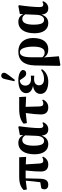

<svg xmlns="http://www.w3.org/2000/svg" viewBox="1040 -1830 1002 3122"><g transform="rotate(-90 1541.0 -269.0)"><path d="M21 -333 164 -351C158 -278 149 -187 139 -115C107 -109 75 -104 43 -99C28 -83 24 -68 24 -46C24 -8 52 15 95 15C166 15 194 -25 196 -124C198 -197 201 -282 202 -353H329C317 -229 313 -172 313 -107C312 -20 358 15 429 15C494 15 534 -25 555 -70L542 -84C529 -72 512 -66 495 -66C461 -66 446 -80 443 -131L429 -351L551 -345L545 -458H231C115 -458 58 -431 12 -385Z M733 -225C733 -343 763 -408 826 -408C858 -408 879 -393 901 -360L893 -168C889 -89 852 -53 813 -53C762 -53 733 -93 733 -225ZM756 15C816 15 870 -11 897 -94C906 -13 941 15 1002 15C1053 15 1094 -17 1114 -68L1103 -81C1091 -72 1079 -66 1065 -66C1035 -66 1019 -78 1019 -132C1019 -198 1031 -339 1050 -462L1036 -472L906 -447L903 -392C882 -438 847 -472 776 -472C667 -472 593 -380 593 -208C593 -71 653 15 756 15Z M1100 -333 1264 -351C1248 -228 1242 -172 1241 -107C1240 -20 1286 15 1357 15C1422 15 1462 -25 1483 -70L1470 -84C1457 -72 1440 -66 1423 -66C1389 -66 1373 -80 1371 -131L1365 -353L1530 -345L1524 -458H1329C1208 -458 1138 -429 1091 -386Z M1774 15C1867 15 1936 -24 1977 -88L1964 -102C1913 -64 1865 -54 1816 -54C1743 -54 1715 -92 1715 -136C1715 -179 1746 -216 1816 -216C1834 -216 1846 -215 1872 -213V-269C1846 -266 1831 -266 1812 -266C1743 -266 1710 -307 1710 -359C1710 -413 1750 -447 1796 -447H1798L1835 -393C1854 -363 1876 -344 1906 -344C1939 -344 1964 -362 1964 -406C1947 -441 1893 -472 1796 -472C1660 -472 1587 -421 1587 -344C1587 -291 1626 -248 1704 -234C1611 -216 1575 -168 1575 -112C1575 -25 1660 15 1774 15ZM1781 -537 1803 -528 1885 -636C1907 -665 1919 -686 1919 -706C1919 -733 1899 -750 1872 -750C1847 -750 1825 -737 1816 -690Z M2171 -265C2171 -392 2200 -447 2255 -447C2316 -447 2344 -344 2344 -228C2344 -95 2306 -44 2248 -44C2216 -44 2195 -54 2171 -81ZM2031 201 2044 212 2187 188 2168 -55C2197 -6 2239 15 2300 15C2410 15 2484 -67 2484 -231C2484 -379 2403 -472 2264 -472C2121 -472 2042 -383 2038 -204L2035 -45Z M2701 -225C2701 -343 2731 -408 2794 -408C2826 -408 2847 -393 2869 -360L2861 -168C2857 -89 2820 -53 2781 -53C2730 -53 2701 -93 2701 -225ZM2724 15C2784 15 2838 -11 2865 -94C2874 -13 2909 15 2970 15C3021 15 3062 -17 3082 -68L3071 -81C3059 -72 3047 -66 3033 -66C3003 -66 2987 -78 2987 -132C2987 -198 2999 -339 3018 -462L3004 -472L2874 -447L2871 -392C2850 -438 2815 -472 2744 -472C2635 -472 2561 -380 2561 -208C2561 -71 2621 15 2724 15Z"/></g></svg>

Font: Source Serif 4 Display
Style: Bold
Weight: 700
Designer: Frank Grießhammer
Foundry: Adobe Systems Incorporated
Version: Version 4.004;hotconv 1.0.117;makeotfexe 2.5.65602